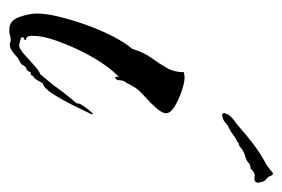

<svg xmlns="http://www.w3.org/2000/svg" viewBox="-117 -498 606 412"><g transform="rotate(90 186.0 -292.0)"><path d="M43 -9Q24 -9 16.5 -30.5Q9 -52 9 -68Q9 -88 16 -116.5Q23 -145 34 -175.5Q45 -206 58.5 -232Q72 -258 85 -273Q92 -297 104 -313.5Q116 -330 125.5 -346.5Q135 -363 135 -384H137Q141 -384 143 -385H147Q157 -385 175 -379Q193 -373 208 -364Q223 -355 223 -345Q223 -337 212 -324.5Q201 -312 187.5 -300Q174 -288 168 -279Q166 -276 164.5 -273Q163 -270 161 -267Q160 -264 158 -261Q156 -258 154 -255Q152 -249 152 -244Q152 -237 145 -236V-243H144Q131 -231 115.5 -208Q100 -185 87 -157.5Q74 -130 65.5 -104.5Q57 -79 57 -61V-56Q57 -51 58 -50Q60 -45 64 -45H65L66 -44Q66 -41 63 -41Q60 -40 60 -36Q60 -34 68 -32Q76 -30 77 -30Q84 -30 96 -40.5Q108 -51 120.5 -62.5Q133 -74 139 -75Q147 -85 155.5 -95Q164 -105 171 -115Q178 -125 186 -134.5Q194 -144 202 -154V-157Q202 -160 207 -167.5Q212 -175 218 -182Q224 -189 225 -189V-187Q225 -184 224 -183Q218 -170 206 -146Q194 -122 181.5 -102.5Q169 -83 159 -81L152 -69Q148 -62 143 -60Q141 -53 135 -55Q132 -46 128 -46Q124 -45 120 -39Q119 -35 113 -32L104 -27Q99 -22 91 -16Q83 -10 76 -10Q72 -10 71 -11Q69 -12 65 -12Q60 -12 54 -10Q51 -9 48 -9Q45 -9 43 -9ZM226 -465Q226 -464 224.5 -466.5Q223 -469 222 -469L226 -479Q231 -486 238 -491Q245 -496 252 -502Q271 -519 291 -534Q311 -549 334 -561L346 -570Q347 -571 348 -572Q349 -573 350 -574Q355 -576 357 -570.5Q359 -565 362 -562Q369 -558 370.5 -550.5Q372 -543 372 -543Q373 -543 371 -539Q369 -535 365 -535Q361 -535 356 -535.5Q351 -536 343 -528Q342 -526 340 -526.5Q338 -527 336 -526Q332 -525 329.5 -522.5Q327 -520 323 -518Q319 -516 314.5 -515Q310 -514 305 -511Q300 -509 296 -505Q292 -501 286 -501V-500Q285 -500 285 -499Q285 -498 285 -498Q281 -498 271 -490.5Q261 -483 256 -481Q256 -480 255.5 -480Q255 -480 255 -480Q250 -479 245.5 -474.5Q241 -470 236 -468Q233 -467 230.5 -466.5Q228 -466 226 -465Z"/></g></svg>

Font: Water Brush
Style: Regular
Weight: 400
Designer: Robert E. Leuschke
Foundry: Robert E. Leuschke
Version: Version 1.010; ttfautohint (v1.8.4.7-5d5b)